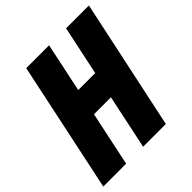

<svg xmlns="http://www.w3.org/2000/svg" viewBox="-197 -853 992 992"><g transform="rotate(-45 299.5 -357.0)"><path d="M-5 0H162L225 -298H349L286 0H452L604 -714H437L380 -444H256L313 -714H146Z"/></g></svg>

Font: Noto Sans ExtraCondensed Black
Style: Italic
Weight: 900
Width: 2
Italic angle: -12°
Designer: Monotype Design Team
Foundry: Monotype Imaging Inc.
Version: Version 2.013